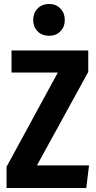

<svg xmlns="http://www.w3.org/2000/svg" viewBox="-20 -946 484 966"><path d="M424 -692V-584L166 -114H428L414 0H13V-107L271 -581H38V-692ZM306 -845Q306 -811 284 -788.5Q262 -766 227 -766Q191 -766 169 -788.5Q147 -811 147 -845Q147 -880 169 -903Q191 -926 227 -926Q262 -926 284 -903Q306 -880 306 -845Z"/></svg>

Font: Fira Sans Extra Condensed SemiBold
Style: Regular
Weight: 600
Width: 1
Designer: Carrois Corporate & Edenspiekermann AG
Foundry: Carrois Corporate GbR & Edenspiekermann AG
Version: Version 4.203